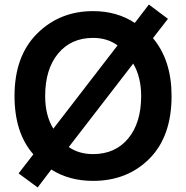

<svg xmlns="http://www.w3.org/2000/svg" viewBox="-20 -770 821 846"><path d="M736 -347Q736 -169 638.5 -71Q541 27 390 27Q285 27 206 -23L146 56L62 -6L127 -90Q44 -184 44 -347Q44 -523 143.5 -622Q243 -721 390 -721Q495 -721 574 -669L636 -750L720 -687L654 -602Q736 -504 736 -347ZM179 -347Q179 -261 215 -203L498 -570Q453 -603 390 -603Q293 -603 236 -534Q179 -465 179 -347ZM602 -347Q602 -430 567 -490L283 -122Q328 -91 390 -91Q488 -91 545 -160Q602 -229 602 -347Z"/></svg>

Font: Repo
Style: DemiBold
Weight: 600
Designer: Stefan Peev
Foundry: Context Ltd
Version: Version 001.000